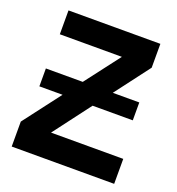

<svg xmlns="http://www.w3.org/2000/svg" viewBox="-117 -722 752 817"><g transform="rotate(20 258.5 -313.5)"><path d="M490 -113V0H26V-113L154 -281H49V-362H216L336 -519H55V-627H471V-519L352 -362H472V-281H290L163 -113Z"/></g></svg>

Font: Blinker SemiBold
Style: Regular
Weight: 600
Designer: Juergen Huber
Foundry: supertype
Version: Version 1.015;PS 1.15;hotconv 1.0.88;makeotf.lib2.5.647800